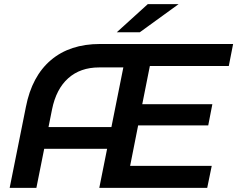

<svg xmlns="http://www.w3.org/2000/svg" viewBox="-20 -914 1154 934"><path d="M709 -593 672 -407H1013L993 -304H652L613 -107H1010L988 0H463L501 -190H195L157 0H27L106 -394Q135 -543 227.5 -621.5Q320 -700 466 -700H1114L1093 -593ZM522 -296 580 -586H462Q371 -586 312 -533.5Q253 -481 233 -381L216 -296ZM699 -894H849L660 -757H548Z"/></svg>

Font: Montserrat Alternates SemiBold
Style: Italic
Weight: 600
Italic angle: -11.3°
Designer: Julieta Ulanovsky
Foundry: Julieta Ulanovsky
Version: Version 7.200